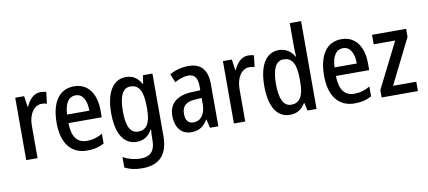

<svg xmlns="http://www.w3.org/2000/svg" viewBox="-84 -1078 3651 1636"><g transform="rotate(-10 1742.0 -260.0)"><path d="M288 -550C232 -550 190 -506 164 -447H159L146 -540H69V0H167V-281C167 -382 216 -450 281 -450C297 -450 313 -448 326 -443L338 -543C322 -548 304 -550 288 -550Z M578 -549C452 -549 379 -448 379 -266C379 -99 451 10 597 10C654 10 699 -1 743 -25V-110C697 -83 656 -72 606 -72C523 -72 480 -131 478 -248H766V-308C766 -450 700 -549 578 -549ZM578 -471C642 -471 672 -407 672 -322H479C484 -422 520 -471 578 -471Z M1027 -550C917 -550 851 -449 851 -268C851 -89 915 10 1024 10C1084 10 1126 -17 1158 -73H1162C1159 -48 1158 -16 1158 4V20C1158 115 1114 156 1033 156C981 156 930 143 881 117V207C925 230 973 240 1033 240C1187 240 1256 154 1256 -1V-540H1174L1163 -469H1158C1126 -526 1083 -550 1027 -550ZM1050 -464C1126 -464 1159 -407 1159 -271V-247C1159 -129 1124 -74 1052 -74C985 -74 952 -135 952 -266C952 -396 984 -464 1050 -464Z M1568 -550C1507 -550 1451 -534 1405 -507L1435 -434C1477 -456 1516 -470 1554 -470C1607 -470 1633 -437 1633 -360V-329L1561 -326C1430 -321 1360 -262 1360 -153C1360 -60 1408 10 1496 10C1564 10 1604 -17 1639 -74H1642L1658 0H1731V-363C1731 -486 1680 -550 1568 -550ZM1580 -259 1633 -262V-210C1633 -120 1591 -69 1530 -69C1487 -69 1461 -96 1461 -155C1461 -220 1496 -255 1580 -259Z M2085 -550C2029 -550 1987 -506 1961 -447H1956L1943 -540H1866V0H1964V-281C1964 -382 2013 -450 2078 -450C2094 -450 2110 -448 2123 -443L2135 -543C2119 -548 2101 -550 2085 -550Z M2351 10C2413 10 2452 -18 2483 -67H2488L2503 0H2581V-760H2483V-552C2483 -530 2485 -499 2487 -470H2483C2454 -520 2409 -550 2350 -550C2241 -550 2176 -450 2176 -269C2176 -88 2240 10 2351 10ZM2376 -73C2309 -73 2277 -140 2277 -269C2277 -394 2308 -465 2375 -465C2454 -465 2484 -403 2484 -275V-249C2484 -130 2450 -73 2376 -73Z M2892 -549C2766 -549 2693 -448 2693 -266C2693 -99 2765 10 2911 10C2968 10 3013 -1 3057 -25V-110C3011 -83 2970 -72 2920 -72C2837 -72 2794 -131 2792 -248H3080V-308C3080 -450 3014 -549 2892 -549ZM2892 -471C2956 -471 2986 -407 2986 -322H2793C2798 -422 2834 -471 2892 -471Z M3458 0V-81H3257L3451 -470V-540H3156V-458H3342L3144 -64V0Z"/></g></svg>

Font: Noto Sans Thai Cond Med
Style: Regular
Weight: 500
Width: 3
Designer: Monotype Design Team
Foundry: Monotype Imaging Inc.
Version: Version 2.002